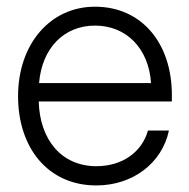

<svg xmlns="http://www.w3.org/2000/svg" viewBox="-20 -546 568 576"><path d="M269 10.3C377.4 10.3 465.8 -55.7 486.8 -154.3H423.8C405.8 -89.8 347.2 -47.4 269 -47.4C164.6 -47.4 99.1 -127 96.2 -241.7H495.6V-261.2C495.6 -416 405.3 -525.9 265.1 -525.9C129.9 -525.9 34.2 -413.1 34.2 -257.3C34.2 -102.5 124 10.3 269 10.3ZM97.2 -296.9C106 -401.4 171.4 -469.2 265.1 -469.2C359.4 -469.2 426.3 -400.4 433.1 -296.9Z"/></svg>

Font: Raveo Display Display Light
Style: Regular
Weight: 300
Designer: Jakub Foglar, Rasmus Andersson (Inter)
Foundry: Jakubfoglar.com
Version: Version 1.100;Glyphs 3.2.3 (3260)